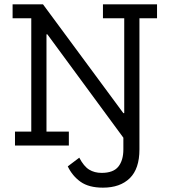

<svg xmlns="http://www.w3.org/2000/svg" viewBox="-20 -670 778 884"><path d="M622 -586V18Q622 107 577.5 150.5Q533 194 454 194Q389 194 351 167Q313 140 292 96L345 56Q366 96 390.5 111Q415 126 448 126Q502 126 525 97Q548 68 548 18V-36L198 -512H194V-64H297V0H49V-64H124V-586H38V-650H178L548 -149H552V-586H454V-650H703V-586Z"/></svg>

Font: Zilla Slab Regular
Style: Regular
Weight: 400
Designer: Typotheque.com
Foundry: Typotheque type foundry
Version: Version 1.0; 2017